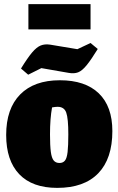

<svg xmlns="http://www.w3.org/2000/svg" viewBox="-20 -899 575 933"><path d="M258 14Q137 14 73.5 -52.5Q10 -119 10 -243Q10 -371 78 -440Q146 -509 271 -509Q394 -509 460 -445.5Q526 -382 526 -262Q526 -128 457.5 -57Q389 14 258 14ZM269 -107Q286 -107 295.5 -118.5Q305 -130 308.5 -160.5Q312 -191 312 -246Q312 -323 302 -351.5Q292 -380 260 -380Q249 -380 233 -377Q223 -323 223 -246Q223 -191 227 -161Q231 -131 241 -119Q251 -107 269 -107ZM118 -756V-879H420V-756ZM117 -536 82 -566Q114 -618 136 -644Q158 -670 178 -678Q198 -686 224 -682L356 -660L420 -690L455 -661Q423 -609 401 -582Q379 -555 359.5 -547.5Q340 -540 313 -545L181 -568Z"/></svg>

Font: Piazzolla Black
Style: Regular
Weight: 900
Designer: Juan Pablo del Peral
Foundry: Huerta Tipografica
Version: Version 1.330